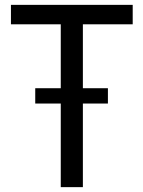

<svg xmlns="http://www.w3.org/2000/svg" viewBox="-20 -770 590 790"><path d="M526 -670V-750H25V-670H230V-407H125V-344H230V0H321V-344H424V-407H321V-670Z"/></svg>

Font: Orkney
Style: Regular
Weight: 400
Designer: Samuel Oakes and Alfredo Marco Pradil
Foundry: Alfredo Marco Pradil
Version: 1.0; ttfautohint (v1.5)